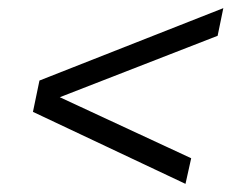

<svg xmlns="http://www.w3.org/2000/svg" viewBox="-20 -489 602 472"><path d="M436 -37 61 -214 77 -291 529 -469 515 -401 127 -250 450 -100Z"/></svg>

Font: Saira SemiExpanded
Style: Italic
Weight: 400
Width: 6
Italic angle: -12°
Designer: Hector Gatti with collaboration of the Omnibus-Type team
Foundry: Omnibus-Type
Version: Version 1.101